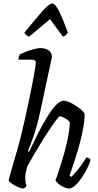

<svg xmlns="http://www.w3.org/2000/svg" viewBox="-20 -1074 560 1094"><path d="M114 0Q101 0 81.5 -8.5Q62 -17 47 -28Q32 -39 29 -46Q31 -55 38.5 -82Q46 -109 56.5 -145Q67 -181 78 -219Q89 -257 97 -289Q109 -338 121.5 -393Q134 -448 145 -501.5Q156 -555 165 -600.5Q174 -646 179 -677Q184 -708 184 -718Q184 -734 162 -734H85Q85 -742 88 -751Q91 -760 93 -764Q107 -771 128.5 -779.5Q150 -788 173 -794Q196 -800 211 -800Q237 -800 256.5 -787.5Q276 -775 276 -749Q276 -746 272.5 -731.5Q269 -717 263 -689L211 -446Q192 -357 170 -294.5Q148 -232 139 -213L146 -209Q166 -252 191 -302.5Q216 -353 243 -398Q270 -443 295.5 -471.5Q321 -500 342 -500Q357 -500 377 -491Q397 -482 416 -469Q435 -456 448 -443.5Q461 -431 462 -425Q462 -388 454 -343.5Q446 -299 433.5 -253.5Q421 -208 408.5 -169.5Q396 -131 387 -105Q378 -79 376 -73L387 -66Q397 -76 413.5 -95.5Q430 -115 446 -137.5Q462 -160 472 -176Q481 -176 487.5 -172Q494 -168 496 -163Q491 -142 477 -114.5Q463 -87 445 -60.5Q427 -34 408 -17Q389 0 373 0Q360 0 342.5 -8Q325 -16 312 -27.5Q299 -39 296 -47Q301 -58 313 -94Q325 -130 339.5 -178.5Q354 -227 365 -279.5Q376 -332 378 -376Q374 -385 362 -393Q350 -401 338.5 -406.5Q327 -412 321 -412Q317 -412 301 -391Q285 -370 262.5 -336.5Q240 -303 216 -264Q192 -225 170.5 -188Q149 -151 135 -125Q131 -110 127.5 -95Q124 -80 124 -60Q124 -36 131 -15Q130 -12 125.5 -7.5Q121 -3 114 0ZM146 -865Q136 -869 128.5 -875.5Q121 -882 119 -888Q180 -963 220 -1008.5Q260 -1054 278 -1054Q295 -1054 317.5 -1008Q340 -962 367 -888Q362 -882 356 -875Q350 -868 339 -865L265 -965Z"/></svg>

Font: Texturina 72pt 72pt Medium
Style: Italic
Weight: 500
Italic angle: -11°
Designer: Guillermo Torres Carreño
Foundry: Omnibus-Type
Version: Version 1.002; ttfautohint (v1.8.3)